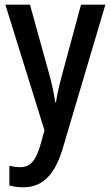

<svg xmlns="http://www.w3.org/2000/svg" viewBox="-20 -560 472 820"><path d="M3 -540 170 -3 154 54C134 125 111 154 65 154C49 154 33 151 20 148V232C38 237 57 240 79 240C160 240 213 189 247 77L430 -540H326L246 -244C234 -199 224 -158 219 -123H216C210 -163 201 -204 190 -244L108 -540Z"/></svg>

Font: Noto Sans Sinhala UI Condensed Medium
Style: Regular
Weight: 500
Width: 3
Designer: Jelle Bosma - Monotype Design Team
Foundry: Monotype Imaging Inc.
Version: Version 2.006